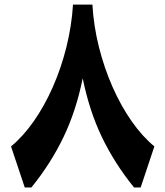

<svg xmlns="http://www.w3.org/2000/svg" viewBox="-20 -821 724 841"><path d="M299.8 -800.8H384.8Q390.1 -707.5 413.3 -615.2Q436.5 -522.9 473.1 -439.9Q509.8 -356.9 556.6 -290Q603.5 -223.1 656.2 -179.7L596.2 0H566.9Q481 -106.4 426 -221.2Q371.1 -335.9 342.3 -478Q313.5 -335.9 258.5 -221.2Q203.6 -106.4 117.7 0H88.4L28.3 -179.7Q81.1 -223.1 127.9 -290Q174.8 -356.9 211.4 -439.9Q248 -522.9 271 -615.2Q293.9 -707.5 299.8 -800.8Z"/></svg>

Font: Pinar DS4-Bold
Style: Regular
Weight: 700
Designer: Amin Abedi
Version: Version 2.000